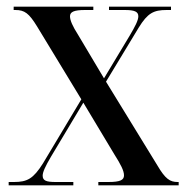

<svg xmlns="http://www.w3.org/2000/svg" viewBox="-20 -556 560 576"><path d="M6 0H200V-10H147C119 -10 108 -14 108 -29C108 -40 116 -57 133 -86L230 -248L323 -93C342 -63 352 -44 352 -30C352 -16 341 -10 305 -10H275V0H516V-10H513C490 -10 476 -19 452 -60L298 -311L396 -473C423 -517 441 -526 480 -526H493V-536H307V-526H354C384 -526 395 -521 395 -507C395 -495 385 -476 369 -449L292 -321L214 -452C198 -477 190 -495 190 -507C190 -520 201 -526 235 -526H260V-536H21V-526H26C54 -526 67 -516 91 -477L224 -258L109 -66C80 -20 62 -10 22 -10H6Z"/></svg>

Font: Noto Serif Display Condensed Medium
Style: Regular
Weight: 500
Width: 3
Designer: Monotype Design Team
Foundry: Monotype Imaging Inc.
Version: Version 2.009